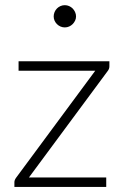

<svg xmlns="http://www.w3.org/2000/svg" viewBox="-20 -740 492 760"><path d="M413 -477.5Q413 -467 406 -458.5L94.5 -37.5H400.5V0H37V-19Q37 -27.5 44.5 -37.5L357 -460H53.5V-497.5H413ZM281 -675Q281 -666 277.2 -658.2Q273.5 -650.5 267.5 -644.5Q261.5 -638.5 253.5 -635Q245.5 -631.5 236.5 -631.5Q227.5 -631.5 219.5 -635Q211.5 -638.5 205.5 -644.5Q199.5 -650.5 196 -658.2Q192.5 -666 192.5 -675Q192.5 -684 196 -692.2Q199.5 -700.5 205.5 -706.5Q211.5 -712.5 219.5 -716Q227.5 -719.5 236.5 -719.5Q245.5 -719.5 253.5 -716Q261.5 -712.5 267.5 -706.5Q273.5 -700.5 277.2 -692.2Q281 -684 281 -675Z"/></svg>

Font: Lato Light
Style: Regular
Weight: 300
Designer: Lukasz Dziedzic
Foundry: Lukasz Dziedzic
Version: Version 1.104; Western+Polish opensource